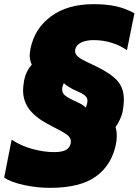

<svg xmlns="http://www.w3.org/2000/svg" viewBox="-75 -734 667 924"><path d="M-55 121 -19 -62Q26 -32 81 -17Q136 -2 186 -2Q223 -2 241.5 -12Q260 -22 265 -43Q266 -47 266 -53Q266 -72 247 -86Q228 -100 172 -128Q102 -163 69 -204Q36 -245 36 -300Q36 -319 41 -346Q49 -390 78 -423Q68 -443 68 -468Q68 -479 72 -501Q92 -598 171.5 -656Q251 -714 375 -714Q438 -714 484.5 -703.5Q531 -693 572 -670L536 -493Q463 -541 376 -541Q340 -541 316 -529.5Q292 -518 287 -496Q284 -480 293.5 -468.5Q303 -457 321.5 -447Q340 -437 387 -415Q460 -380 490.5 -344.5Q521 -309 521 -256Q521 -227 515 -196Q506 -158 481 -122Q487 -104 487 -79Q487 -58 483 -41Q463 60 387 115Q311 170 166 170Q102 170 40.5 156.5Q-21 143 -55 121ZM344 -235Q346 -245 346 -248Q346 -264 333.5 -274.5Q321 -285 290 -298Q273 -305 256.5 -315.5Q240 -326 232 -334Q228 -325 225 -314Q224 -310 224 -304Q224 -287 236.5 -276Q249 -265 280 -250Q303 -240 316.5 -232.5Q330 -225 337 -216Q342 -225 344 -235Z"/></svg>

Font: Readiness ExtraBold
Style: Italic
Weight: 800
Italic angle: -12°
Designer: Katatrad Team
Foundry: CadsonDemak
Version: Version 1.00;January 16, 2020;FontCreator 12.0.0.2550 64-bit